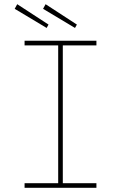

<svg xmlns="http://www.w3.org/2000/svg" viewBox="-20 -894 576 914"><path d="M97 0V-22H257V-678H97V-700H439V-678H279V-22H439V0ZM337 -761 185 -852 197 -874 346 -777ZM202 -761 50 -852 62 -874 211 -777Z"/></svg>

Font: Lexend Exa Thin
Style: Regular
Weight: 250
Designer: Bonnie Shaver-Troup, Thomas Jockin
Foundry: Lexend
Version: Version 1.007